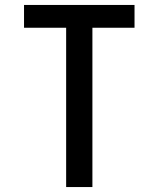

<svg xmlns="http://www.w3.org/2000/svg" viewBox="-20 -755 640 775"><path d="M247 0V-643H77V-735H523V-643H353V0Z"/></svg>

Font: Iosevka Semibold Extended
Style: Regular
Weight: 600
Width: 7
Monospace: yes
Designer: Belleve Invis
Foundry: Belleve Invis
Version: Version 32.5.0; ttfautohint (v1.8.4)